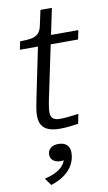

<svg xmlns="http://www.w3.org/2000/svg" viewBox="-107 -741 624 1108"><g transform="rotate(-10 204.5 -187.0)"><path d="M206 5Q167 5 140.5 -5Q114 -15 101 -36.5Q88 -58 88 -92Q88 -113 93 -141Q98 -169 104 -198L171 -523L214 -537H409L398 -484H57L67 -532H77Q110 -532 133.5 -536.5Q157 -541 172.5 -555.5Q188 -570 194 -598L214 -690H281L173 -176Q170 -162 167.5 -147.5Q165 -133 163.5 -120.5Q162 -108 162 -99Q162 -73 175.5 -62Q189 -51 216 -51Q234 -51 255.5 -53Q277 -55 296 -57.5Q315 -60 325 -61L314 -5Q294 -2 265.5 1.5Q237 5 206 5ZM100 316 70 274Q107 265 133.5 252Q160 239 176.5 220.5Q193 202 199 177Q200 173 203 171Q206 169 209.5 170Q213 171 215 176Q210 182 201 186Q192 190 180 190Q151 190 134.5 177Q118 164 118 142Q118 120 134 105Q150 90 180 90Q214 90 230.5 106.5Q247 123 247 151Q247 187 231 218.5Q215 250 182.5 275Q150 300 100 316Z"/></g></svg>

Font: Roboto Serif 20pt Light
Style: Italic
Weight: 300
Italic angle: -10°
Version: Version 1.007